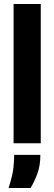

<svg xmlns="http://www.w3.org/2000/svg" viewBox="-20 -717 272 961"><path d="M48 0V-697H184V0ZM23 224Q44 158 47.5 120.5Q51 83 51 58H182Q182 111 167.5 151Q153 191 133 224Z"/></svg>

Font: Bricolage Grotesque 24pt Condensed
Style: Bold
Weight: 700
Width: 3
Designer: Mathieu Triay
Foundry: Atelier Triay
Version: Version 1.001;gftools[0.9.33.dev8+g029e19f]